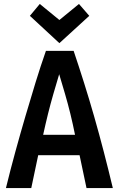

<svg xmlns="http://www.w3.org/2000/svg" viewBox="-20 -950 600 970"><path d="M10 0Q33 -94 58 -185Q83 -276 108.5 -363Q134 -450 159.5 -533Q185 -616 212 -693H352Q378 -616 404.5 -532Q431 -448 456 -360.5Q481 -273 504.5 -182.5Q528 -92 550 0H417L382 -166H173L138 0ZM198 -269H359Q348 -324 335.5 -375Q323 -426 308.5 -475.5Q294 -525 279 -575Q264 -525 249.5 -475Q235 -425 222.5 -374.5Q210 -324 198 -269ZM280 -732 131 -870 181 -930 280 -849 379 -930 431 -870Z"/></svg>

Font: Ubuntu Sans Mono SemiBold
Style: Regular
Weight: 600
Monospace: yes
Designer: Dalton Maag Ltd
Foundry: Dalton Maag Ltd
Version: Version 1.006